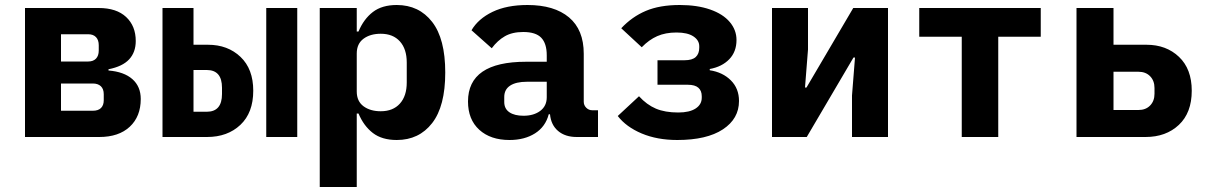

<svg xmlns="http://www.w3.org/2000/svg" viewBox="-20 -548 4840 768"><path d="M80 -516H375Q446 -516 484.5 -480Q523 -444 523 -384Q523 -339 496.5 -310.5Q470 -282 414 -271V-266Q476 -261 509.5 -231.5Q543 -202 543 -152Q543 -82 499 -41Q455 0 377 0H80ZM351 -105Q373 -105 384 -116Q395 -127 395 -147V-171Q395 -192 383.5 -203Q372 -214 351 -214H224V-105ZM333 -302Q353 -302 364 -313.5Q375 -325 375 -346V-367Q375 -388 364 -399.5Q353 -411 333 -411H224V-302Z M630 -516H754V-369H812Q891 -369 942 -320.5Q993 -272 993 -185Q993 -97 941.5 -48.5Q890 0 808 0H630ZM807 -101Q868 -101 868 -172V-197Q868 -268 807 -268H754V-101ZM1045 -516H1169V0H1045Z M1259 -516H1407V-422H1414Q1435 -472 1471.5 -500Q1508 -528 1567 -528Q1656 -528 1708.5 -460.5Q1761 -393 1761 -258Q1761 -123 1708.5 -55.5Q1656 12 1567 12Q1508 12 1471.5 -16Q1435 -44 1414 -94H1407V200H1259ZM1607 -218V-298Q1607 -352 1579.5 -382.5Q1552 -413 1503 -413Q1461 -413 1434 -393Q1407 -373 1407 -334V-182Q1407 -143 1434 -123Q1461 -103 1503 -103Q1552 -103 1579.5 -133.5Q1607 -164 1607 -218Z M2287 0Q2241 0 2212.5 -24Q2184 -48 2180 -91H2175Q2162 -41 2120 -14.5Q2078 12 2018 12Q1942 12 1897 -29Q1852 -70 1852 -142Q1852 -301 2084 -301H2167V-327Q2167 -374 2145 -397Q2123 -420 2073 -420Q2029 -420 1999.5 -403Q1970 -386 1947 -355L1866 -427Q1893 -473 1950 -500.5Q2007 -528 2090 -528Q2197 -528 2256 -478.5Q2315 -429 2315 -333V-141Q2315 -127 2325 -117Q2335 -107 2349 -107H2372V0ZM2167 -159V-221H2088Q2044 -221 2020.5 -205.5Q1997 -190 1997 -160V-140Q1997 -113 2017.5 -99Q2038 -85 2074 -85Q2115 -85 2141 -104.5Q2167 -124 2167 -159Z M2451 -84 2536 -163Q2567 -129 2603.5 -113.5Q2640 -98 2693 -98Q2738 -98 2762.5 -114Q2787 -130 2787 -157V-163Q2787 -185 2773.5 -197Q2760 -209 2731 -209H2610V-307H2718Q2749 -307 2763 -320Q2777 -333 2777 -357V-363Q2777 -387 2753.5 -402.5Q2730 -418 2686 -418Q2642 -418 2609 -403.5Q2576 -389 2547 -359L2465 -435Q2508 -481 2563.5 -504.5Q2619 -528 2699 -528Q2769 -528 2820.5 -510Q2872 -492 2899 -460Q2926 -428 2926 -388Q2926 -341 2897 -311Q2868 -281 2819 -272V-267Q2871 -259 2903.5 -226.5Q2936 -194 2936 -144Q2936 -73 2871.5 -30.5Q2807 12 2689 12Q2609 12 2547 -14Q2485 -40 2451 -84Z M3068 -516H3212V-350L3200 -198H3206L3393 -516H3532V0H3388V-166L3400 -318H3394L3207 0H3068Z M3827 -401H3657V-516H4143V-401H3973V0H3827Z M4286 -516H4434V-369H4566Q4645 -369 4696 -320.5Q4747 -272 4747 -185Q4747 -97 4695.5 -48.5Q4644 0 4562 0H4286ZM4534 -108Q4563 -108 4580.5 -126Q4598 -144 4598 -173V-196Q4598 -225 4580.5 -243Q4563 -261 4534 -261H4434V-108Z"/></svg>

Font: iA Writer Mono V
Style: Regular
Weight: 400
Designer: Mike Abbink, Paul van der Laan, Pieter van Rosmalen
Foundry: Bold Monday
Version: Version 2.000